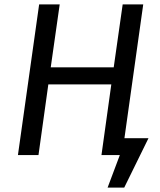

<svg xmlns="http://www.w3.org/2000/svg" viewBox="-20 -709 730 878"><path d="M659 -77 548 149H472L528 0H444L489 -323H201L156 0H62L159 -689H253L212 -401H500L541 -689H635L549 -77Z"/></svg>

Font: FiraGO
Style: Italic
Weight: 400
Italic angle: -8°
Designer: bBox Type GmbH
Foundry: bBox Type GmbH
Version: Version 1.001